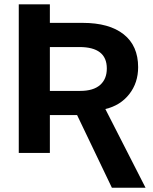

<svg xmlns="http://www.w3.org/2000/svg" viewBox="-20 -708 707 889"><path d="M498 161.1 336.9 -175.3H210.9V0H66.9V-688H210.9V-602.1H362.8Q485.8 -602.1 552.7 -549.1Q619.6 -496.1 619.6 -397Q619.6 -324.7 578.6 -272.2Q537.6 -219.7 467.8 -203.1L653.8 161.1ZM474.6 -391.1Q474.6 -490.2 347.7 -490.2H210.9V-287.1H351.6Q412.1 -287.1 443.4 -314.5Q474.6 -341.8 474.6 -391.1Z"/></svg>

Font: Liberation Sans
Style: Bold
Weight: 700
Designer: Steve Matteson
Foundry: Ascender Corporation
Version: Version 2.1.5